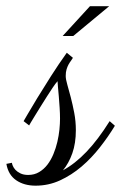

<svg xmlns="http://www.w3.org/2000/svg" viewBox="-75 -567 385 610"><path d="M156.7 -383.3Q154.3 -378.9 150.4 -373.8Q146.5 -368.7 142.8 -362.1Q139.2 -355.5 136.5 -346.7Q133.8 -337.9 133.8 -325.7Q133.8 -315.4 138.9 -297.9Q144 -280.3 149.9 -257.6Q155.8 -234.9 160.9 -208.3Q166 -181.6 166 -153.3Q166 -111.8 154.8 -80.1Q143.6 -48.3 125 -25.9Q163.1 -46.4 199.7 -84.7Q236.3 -123 273.4 -182.1L290 -167.5Q269 -132.8 242.4 -98.9Q215.8 -64.9 184.1 -37.8Q152.3 -10.7 115.7 6.1Q79.1 22.9 38.1 22.9Q1.5 22.9 -23.7 5.6Q-48.8 -11.7 -54.7 -46.4L-37.1 -49.8Q-37.1 -46.9 -34.4 -40.3Q-31.7 -33.7 -25.9 -27.3Q-20 -21 -10 -16.1Q0 -11.2 14.6 -11.2Q34.2 -11.2 49.3 -20.3Q64.5 -29.3 75.7 -43.9Q86.9 -58.6 94.7 -77.4Q102.5 -96.2 107.2 -116.2Q111.8 -136.2 113.8 -155.3Q115.7 -174.3 115.7 -189.9Q115.7 -205.6 114.5 -224.6Q113.3 -243.7 111.8 -261Q110.4 -278.3 109.1 -291.3Q107.9 -304.2 107.9 -308.1V-309.1Q101.6 -302.2 92.8 -289.1Q84 -275.9 74 -260.3Q64 -244.6 54 -228.5Q43.9 -212.4 35.9 -199.2Q27.8 -186 22.7 -177.5Q17.6 -168.9 17.6 -168.5L0 -182.1Q0.5 -182.6 12.2 -203.1Q23.9 -223.6 43.2 -255.1Q62.5 -286.6 86.9 -325Q111.3 -363.3 137.2 -399.4L156.7 -383.3ZM157.7 -452.6H124L210.9 -547.4H272Z"/></svg>

Font: Parisienne
Style: Regular
Weight: 400
Designer: Astigmatic (AOETI)
Foundry: Astigmatic (AOETI)
Version: Version 1.000